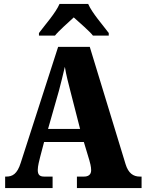

<svg xmlns="http://www.w3.org/2000/svg" viewBox="-20 -951 736 971"><path d="M177 -784V-771H258C277 -795 325 -837 353 -863C380 -839 436 -790 450 -771H530V-784C502 -822 445 -886 426 -931H281C262 -886 205 -822 177 -784ZM6 0H246V-58H203C178 -58 171 -70 171 -92C171 -111 179 -141 183 -157L203 -233H404L432 -140C435 -130 441 -108 441 -90C441 -65 423 -58 405 -58H369V0H696V-58H687C654 -58 629 -75 615 -121L434 -714H274L85 -128C67 -70 42 -58 12 -58H6ZM223 -299 278 -492C288 -529 298 -571 308 -613C315 -570 326 -529 336 -490L385 -299Z"/></svg>

Font: Noto Serif Sinhala Condensed Black
Style: Regular
Weight: 900
Width: 3
Designer: Jelle Bosma - Monotype Design Team
Foundry: Monotype Imaging Inc.
Version: Version 2.007